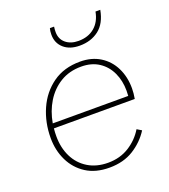

<svg xmlns="http://www.w3.org/2000/svg" viewBox="-132 -802 799 906"><g transform="rotate(-20 267.5 -348.5)"><path d="M263 9Q194 9 146.5 -21.5Q99 -52 74 -103.5Q49 -155 49 -217Q49 -295 78.5 -361.5Q108 -428 164.5 -468.5Q221 -509 302 -509Q360 -509 402.5 -482.5Q445 -456 467.5 -410Q490 -364 490 -307Q490 -282 485 -255H79Q77 -236 77 -216Q77 -158 99.5 -112.5Q122 -67 164.5 -41Q207 -15 265 -15Q325 -15 371 -44Q417 -73 444 -118L467 -104Q436 -55 385 -23Q334 9 263 9ZM299 -485Q239 -485 194 -457.5Q149 -430 120.5 -383.5Q92 -337 82 -279H461Q462 -294 462 -305Q462 -355 443 -396Q424 -437 387.5 -461Q351 -485 299 -485ZM476 -706Q464 -641 424.5 -610.5Q385 -580 328 -580Q278 -580 248.5 -606Q219 -632 219 -674Q219 -693 223 -706H244Q242 -692 242 -679Q242 -644 266.5 -623.5Q291 -603 330 -603Q379 -603 411 -630Q443 -657 452 -706Z"/></g></svg>

Font: Work Sans ExtraLight
Style: Italic
Weight: 200
Italic angle: -13°
Designer: Wei Huang
Foundry: Wei Huang
Version: Version 2.012; ttfautohint (v1.8.3)